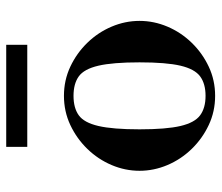

<svg xmlns="http://www.w3.org/2000/svg" viewBox="-66 -616 695 602"><g transform="rotate(-90 281.0 -315.5)"><path d="M281 12Q232 12 189.5 -8Q147 -28 114.5 -61.5Q82 -95 64 -137.5Q46 -180 46 -225Q46 -270 64 -312.5Q82 -355 114.5 -388.5Q147 -422 189.5 -442Q232 -462 281 -462Q330 -462 372.5 -442Q415 -422 447.5 -388.5Q480 -355 498 -312.5Q516 -270 516 -225Q516 -180 498 -137.5Q480 -95 447.5 -61.5Q415 -28 372.5 -8Q330 12 281 12ZM281 -18Q319 -18 342 -35Q365 -52 375.5 -96.5Q386 -141 386 -225Q386 -309 375.5 -354Q365 -399 342 -415.5Q319 -432 281 -432Q243 -432 220 -415.5Q197 -399 186.5 -354Q176 -309 176 -225Q176 -141 186.5 -96.5Q197 -52 220 -35Q243 -18 281 -18ZM121 -577V-643H441V-577Z"/></g></svg>

Font: Libre Bodoni
Style: Regular
Weight: 400
Designer: Pablo Impallari, Rodrigo Fuenzalida
Foundry: Impallari Type
Version: Version 2.005;gftools[0.9.23]